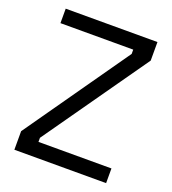

<svg xmlns="http://www.w3.org/2000/svg" viewBox="-128 -787 792 885"><g transform="rotate(20 268.0 -345.0)"><path d="M43 1V-90L400 -599V-620H43V-691H493V-600L135 -91V-71H493V1Z"/></g></svg>

Font: Cairo-CLs
Style: CLs-Regular
Weight: 400
Version: Version 3.130;gftools[0.9.24]